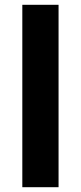

<svg xmlns="http://www.w3.org/2000/svg" viewBox="-20 -780 338 800"><path d="M224 0H73V-760H224Z"/></svg>

Font: Noto Sans Meetei Mayek
Style: Bold
Weight: 700
Designer: Monotype Design Team and Neelakash Kshetrimayum
Foundry: Monotype Imaging Inc.
Version: Version 2.002; ttfautohint (v1.8.4.7-5d5b)